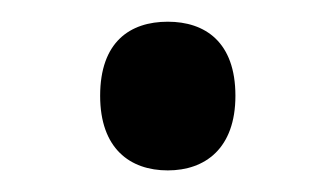

<svg xmlns="http://www.w3.org/2000/svg" viewBox="-20 -142 308 176"><path d="M71.8 -54.2C71.8 -5.9 99.1 14.2 133.8 14.2C168 14.2 195.8 -5.9 195.8 -54.2C195.8 -103.5 168 -122.1 133.8 -122.1C99.1 -122.1 71.8 -103.5 71.8 -54.2Z"/></svg>

Font: Noto Reveo Sans
Style: Regular
Weight: 400
Designer: Monotype Design team
Foundry: Monotype Imaging Inc.
Version: Version 1.04